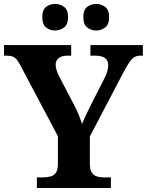

<svg xmlns="http://www.w3.org/2000/svg" viewBox="-20 -939 734 959"><path d="M164.2 0V-53H194.2Q216.2 -53 232.9 -57.8Q249.7 -62.6 259.5 -77.1Q269.2 -91.6 269.2 -120V-258.6L84.2 -608Q73.8 -627.6 65.2 -639.1Q56.5 -650.6 44.8 -655.8Q33.1 -661 13.2 -661H0.2V-714H335.5V-661H317.7Q287.8 -661 272.9 -648.6Q258 -636.2 258 -615.6Q258 -603.4 262.6 -588.8Q267.1 -574.2 273.7 -560.9L347.7 -419.4Q363 -390.7 372.6 -367.1Q382.2 -343.4 390.2 -320.4Q399.7 -344.9 414.7 -375.6Q429.7 -406.3 445.5 -437.9L503.7 -551.8Q514.3 -574 517.4 -588.9Q520.6 -603.8 520.6 -611.8Q520.6 -637.8 504.2 -649.4Q487.8 -661 454.8 -661H431.6V-714H693.5V-661H681.5Q664.6 -661 652.4 -654.3Q640.2 -647.6 628.2 -630.8Q616.1 -614.1 599.7 -583.6L428.8 -257.4V-121Q428.8 -92.3 438.1 -77.7Q447.3 -63 462.8 -58Q478.4 -53 496.3 -53H533.8V0ZM461.2 -786.6Q435.2 -786.6 415.8 -801.7Q396.3 -816.8 396.3 -853Q396.3 -890.2 415.8 -904.8Q435.2 -919.4 461.2 -919.4Q485.1 -919.4 505.1 -904.8Q525 -890.2 525 -853Q525 -816.8 505.1 -801.7Q485.1 -786.6 461.2 -786.6ZM255 -786.6Q229.5 -786.6 210.4 -801.7Q191.2 -816.8 191.2 -853Q191.2 -890.2 210.4 -904.8Q229.5 -919.4 255 -919.4Q280.1 -919.4 300 -904.8Q319.9 -890.2 319.9 -853Q319.9 -816.8 300 -801.7Q280.1 -786.6 255 -786.6Z"/></svg>

Font: Noto Serif Lao
Style: Regular
Weight: 400
Designer: Monotype Design Team
Foundry: Monotype Imaging Inc.
Version: Version 2.003